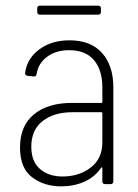

<svg xmlns="http://www.w3.org/2000/svg" viewBox="-20 -653 489 681"><path d="M382 -344V-10Q382 0 372 0H353Q343 0 343 -10V-56Q343 -59 341 -59.5Q339 -60 338 -57Q316 -25 279 -8.5Q242 8 197 8Q136 8 93.5 -24.5Q51 -57 51 -130Q51 -207 100.5 -247.5Q150 -288 235 -288H339Q343 -288 343 -292V-344Q343 -404 313.5 -439.5Q284 -475 225 -475Q179 -475 147.5 -452Q116 -429 110 -391Q108 -380 99 -382L78 -384Q68 -386 69 -394Q76 -446 119.5 -478Q163 -510 226 -510Q302 -510 342 -465Q382 -420 382 -344ZM343 -148V-251Q343 -255 339 -255H237Q171 -255 131 -223.5Q91 -192 91 -133Q91 -80 122 -53.5Q153 -27 202 -27Q260 -27 301.5 -58.5Q343 -90 343 -148ZM112 -611V-623Q112 -633 122 -633H328Q338 -633 338 -623V-611Q338 -601 328 -601H122Q112 -601 112 -611Z"/></svg>

Font: Barlow Semi Condensed ExLight
Style: Regular
Weight: 275
Width: 4
Designer: Jeremy Tribby
Foundry: Tribby Type
Version: Version 1.408